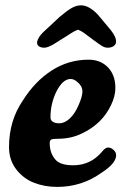

<svg xmlns="http://www.w3.org/2000/svg" viewBox="-20 -696 473 728"><path d="M219.2 -550.8Q192.9 -534.2 184.1 -528.8Q175.3 -523.4 165.3 -519.3Q155.3 -515.1 147.9 -515.1Q134.8 -515.1 127.2 -520.8Q119.6 -526.4 120.6 -536.1Q123 -553.2 143.6 -573.7L206.5 -632.3Q234.9 -656.2 252.4 -666Q270 -675.8 287.6 -675.8Q316.9 -675.8 350.1 -641.6L400.4 -581.5Q421.9 -554.2 419.9 -536.1Q418.9 -526.4 410.2 -520.8Q401.4 -515.1 388.2 -515.1Q377.9 -515.1 367.9 -521Q357.9 -526.9 333.5 -544.9Q328.6 -548.8 325.7 -550.8Q322.8 -552.7 312.3 -560.8Q301.8 -568.8 298.3 -571.3Q294.9 -573.7 288.1 -577.6Q281.2 -581.5 275.9 -583.5Q270 -581.5 262.9 -577.9Q255.9 -574.2 250.7 -570.8Q245.6 -567.4 235.6 -561Q225.6 -554.7 219.2 -550.8ZM315.9 -469.7Q357.9 -469.7 385.7 -444.3Q417.5 -414.1 417.5 -362.8Q417.5 -331.1 400.4 -296.1Q383.3 -261.2 357.9 -236.3Q328.6 -207.5 288.1 -188.7Q247.6 -169.9 200.7 -169.9Q180.7 -169.9 174.6 -167Q168.5 -164.1 168.5 -153.3Q168.5 -114.3 191.4 -89.4Q210.4 -69.3 257.3 -69.3Q323.2 -69.3 366.2 -120.1Q378.9 -136.7 390.1 -136.7Q400.4 -136.7 410.2 -127.9Q420.4 -119.1 420.4 -107.4Q420.4 -76.7 364.3 -40.5Q289.6 12.7 196.8 12.7Q148.9 12.7 108.6 -3.2Q68.4 -19 41.3 -54.2Q14.2 -89.4 14.2 -138.2Q14.2 -238.3 66.4 -314.5Q112.3 -387.7 176 -428.7Q239.7 -469.7 315.9 -469.7ZM178.2 -235.8Q187.5 -228.5 204.1 -228.5Q225.1 -228.5 244.4 -246.6Q263.7 -264.6 277.3 -295.9Q292.5 -329.6 292.5 -349.1Q292.5 -369.1 274.4 -384.3Q261.2 -396.5 247.6 -396.5Q217.8 -396.5 193.4 -348.1Q171.4 -302.2 171.4 -251.5Q171.4 -241.2 178.2 -235.8Z"/></svg>

Font: Cooper*
Style: Bold Italic
Weight: 700
Italic angle: -7°
Designer: Owen Earl
Foundry: indestructible type*
Version: Version 0.001